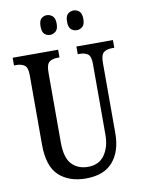

<svg xmlns="http://www.w3.org/2000/svg" viewBox="-99 -979 782 1056"><g transform="rotate(-10 292.0 -451.0)"><path d="M295 10Q201 10 144.5 -42Q88 -94 88 -216V-604Q88 -647 70 -659Q52 -671 26 -671H12V-714H266V-671H254Q227 -671 209.5 -658.5Q192 -646 192 -600V-210Q192 -123 226.5 -87Q261 -51 317 -51Q378 -51 409.5 -95.5Q441 -140 441 -209V-604Q441 -647 424 -659Q407 -671 380 -671H368V-714H572V-671H558Q531 -671 513.5 -658.5Q496 -646 496 -600V-207Q496 -107 446 -48.5Q396 10 295 10ZM387 -802Q368 -802 354.5 -814Q341 -826 341 -857Q341 -888 354.5 -900Q368 -912 387 -912Q404 -912 418 -900Q432 -888 432 -857Q432 -826 418 -814Q404 -802 387 -802ZM237 -802Q219 -802 206 -814Q193 -826 193 -857Q193 -888 206 -900Q219 -912 237 -912Q254 -912 268.5 -900Q283 -888 283 -857Q283 -826 268.5 -814Q254 -802 237 -802Z"/></g></svg>

Font: Noto Serif Myanmar ExtraCondensed Medium
Style: Regular
Weight: 500
Width: 2
Designer: Ben Mitchell and the Monotype Design Team
Foundry: Monotype Imaging Inc.
Version: Version 2.106; ttfautohint (v1.8.4.7-5d5b)